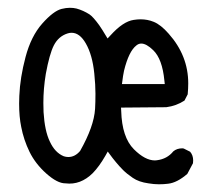

<svg xmlns="http://www.w3.org/2000/svg" viewBox="-20 -481 540 495"><path d="M294.4 -264.2Q297.4 -288.6 299.8 -298.8Q312 -348.6 331.5 -363.8Q337.4 -368.7 344.2 -368.7Q357.4 -368.7 375 -351.6Q398.4 -329.1 403.8 -273.4L404.8 -264.2ZM186.5 -91.8Q173.3 -76.2 156.2 -76.2Q150.4 -76.2 144.5 -78.1Q121.6 -87.4 108.4 -116.2Q95.2 -143.6 92.3 -191.9Q91.8 -203.6 91.8 -215.8Q91.8 -252.4 98.1 -290.5Q107.4 -341.3 118.7 -363.8Q130.9 -387.7 154.8 -395Q159.7 -396.5 164.6 -396.5Q185.5 -396.5 201.2 -369.1Q218.3 -339.4 223.1 -291.5Q226.1 -262.2 226.1 -239.5Q226.1 -216.8 225.1 -200.2Q222.2 -154.8 186.5 -91.8ZM148.4 -8.3H148.9Q187.5 -3.4 219.2 -34.7Q235.8 -51.8 251.5 -79.1L257.8 -90.3Q272 -70.8 278.8 -63Q288.1 -51.8 297.4 -42.5Q306.6 -33.2 322.3 -22.5Q337.9 -11.7 362.8 -8.3Q377 -5.9 389.6 -5.9Q402.3 -5.9 413.1 -7.3Q436.5 -9.8 462.9 -32.7L477.5 -60.1Q478 -64 478 -67.4Q478 -80.6 470.2 -89.8L453.6 -98.1Q451.7 -98.6 450.2 -98.6Q436 -98.6 426.8 -90.8Q411.1 -71.3 384.8 -67.9Q382.3 -67.4 379.4 -67.4Q354 -67.4 325.2 -96.2Q294.4 -127 292.5 -194.8L292 -203.6L408.7 -204.6Q434.6 -208 455.6 -221.7L463.9 -237.8Q465.3 -252.4 465.3 -266.1Q465.3 -337.4 415 -394Q394.5 -417.5 376 -424.8Q360.4 -431.2 342.3 -431.2Q334 -431.2 324.7 -429.7Q297.4 -425.8 265.1 -390.1L257.3 -381.8Q242.2 -407.2 235.8 -416Q220.2 -437.5 210.9 -443.8Q194.8 -454.1 177.2 -459Q169.4 -460.9 159.9 -460.9Q150.4 -460.9 138.7 -458Q117.7 -452.6 88.9 -420.2Q60.1 -387.7 45.9 -334.2Q31.7 -280.8 29.8 -233.9Q29.3 -223.6 29.3 -213.9Q29.3 -179.7 34.7 -153.8Q41 -120.6 56.2 -89.4Q71.3 -58.6 99.6 -33.4Q127.9 -8.3 148.4 -8.3Z"/></svg>

Font: NaikaiFont
Style: Light
Weight: 300
Version: Version 1.89